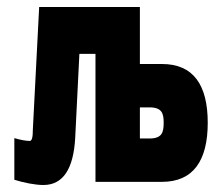

<svg xmlns="http://www.w3.org/2000/svg" viewBox="-20 -520 640 549"><path d="M195 -125 207 -366H253V0H443C533 0 574 -61 574 -169C574 -277 533 -337 443 -337H380V-500H92L74 -151C74 -126 71 -117 65 -117C55 -117 38 -120 21 -125V-6C46 2 80 9 104 9C161 9 190 -38 195 -125ZM380 -124V-213H407C443 -213 448 -196 448 -169C448 -141 443 -124 407 -124Z"/></svg>

Font: LT Wave Mono Black
Style: Regular
Weight: 900
Designer: Daniel Lyons
Version: Version 2.5 (Glyphs App)